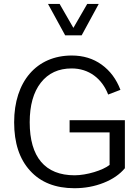

<svg xmlns="http://www.w3.org/2000/svg" viewBox="-20 -969 721 994"><path d="M317.4 -786.1H402.8L491.2 -948.7H431.6L359.9 -824.7L288.6 -948.7H228.5ZM340.3 -283.7H547.4V-115.2C512.7 -87.4 428.7 -61.5 366.2 -61.5C213.4 -61.5 133.8 -155.8 133.8 -335.9C133.8 -423.3 152.8 -491.7 191.4 -541C230 -590.3 283.2 -614.7 351.1 -614.7C440.4 -614.7 508.3 -562 540 -479.5L603.5 -503.9C582.5 -559.1 550.3 -602.5 506.3 -634.3C462.4 -666 410.6 -681.6 351.6 -681.6C169.4 -681.6 53.2 -546.9 53.2 -335.9C53.2 -229 80.6 -145.5 135.7 -85.4C190.4 -24.9 267.1 5.4 365.2 5.4C419.4 5.4 469.7 -3.9 516.6 -22.5C563.5 -41 600.1 -66.4 626.5 -98.1V-346.7H340.3Z"/></svg>

Font: Estedad Regular
Style: Regular
Weight: 400
Designer: Amin Abedi
Version: Version 7.3